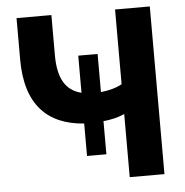

<svg xmlns="http://www.w3.org/2000/svg" viewBox="-52 -769 792 820"><g transform="rotate(-5 344.5 -359.5)"><path d="M620.1 0V-718.8H471.2V-398.4C447.8 -384.8 413.6 -376 380.4 -372.6V-536.1H297.4V-377C228 -393.6 198.2 -450.7 198.2 -546.4V-718.8H48.8V-540.5C48.8 -348.1 140.1 -256.3 297.4 -245.1V-106H380.4V-248C412.6 -251 445.8 -258.8 471.2 -270.5V0Z"/></g></svg>

Font: Winston
Style: Bold
Weight: 700
Designer: Vernon Adams, Kim Jin-seong, David Berlow, Cristiano Sobral
Foundry: The Winston Project Authors
Version: Version 3.004